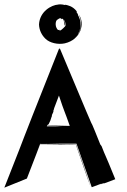

<svg xmlns="http://www.w3.org/2000/svg" viewBox="-90 -846 587 886"><path d="M120 -667C139 -648 178 -639 209 -646C283 -663 304 -738 273 -780C275 -776 278 -770 280 -763C287 -739 284 -716 275 -696C273 -693 271 -689 268 -686C276 -698 281 -713 282 -727C283 -745 278 -763 269 -778C273 -777 265 -787 263 -790C263 -791 265 -790 266 -790C263 -792 262 -795 264 -793L263 -795L264 -794C244 -819 223 -821 213 -824C210 -824 211 -823 209 -823C194 -827 179 -826 179 -825C147 -823 93 -793 90 -733C91 -706 103 -684 118 -669ZM173 -754C175 -756 188 -764 189 -762C189 -763 190 -763 190 -763L188 -758C186 -754 192 -766 190 -761L189 -758L191 -762H193L191 -757C193 -759 194 -758 194 -758C206 -766 206 -734 208 -727C212 -736 208 -748 203 -756C205 -753 207 -751 208 -747L205 -755C211 -747 213 -737 212 -727C212 -725 192 -705 187 -705L188 -708C188 -708 187 -707 187 -706L186 -705C186 -705 185 -705 184 -706L185 -710C183 -706 182 -708 182 -708C176 -704 169 -720 168 -725C166 -734 166 -747 173 -754ZM188 -760 189 -762C188 -762 188 -762 188 -760ZM266 -681C263 -677 259 -674 256 -671ZM442 -19C386 -157 401 -114 379 -171C375 -178 375 -176 373 -179C360 -211 333 -280 332 -277C332 -277 316 -312 186 -623L185 -619L183 -623C-64 -1 83 -367 -70 20L34 -22L95 -180C156 -180 212 -179 260 -179C328 19 317 -14 329 18C316 -23 277 -135 261 -180C259 -180 239 -181 213 -181L119 -183H263L333 17H334C326 22 355 9 379 1C382 0 375 3 373 5C390 -2 391 -2 384 2C387 0 391 -1 392 -1L389 1ZM177 -264C185 -264 192 -263 198 -263H126L128 -267C131 -274 130 -271 131 -269C132 -273 133 -273 133 -271C133 -272 134 -273 134 -273V-272C142 -288 144 -292 148 -307C148 -308 150 -310 150 -311C150 -313 149 -313 149 -314C152 -320 159 -334 156 -334C159 -340 158 -341 160 -347L182 -405C209 -323 207 -337 232 -265C169 -266 146 -267 130 -268L128 -267C143 -265 185 -264 177 -264ZM185 -181H95C70 -119 69 -117 95 -182C136 -182 165 -181 185 -181Z"/></svg>

Font: HIVNotRetro
Style: Regular
Weight: 400
Designer: Feorag
Foundry: Feorag
Version: Version 1.000;PS 001.000;hotconv 1.0.88;makeotf.lib2.5.64775